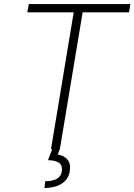

<svg xmlns="http://www.w3.org/2000/svg" viewBox="-20 -748 674 963"><path d="M116.7 -686 124.5 -727.5H633.8L627 -686H394.5L280.3 0H235.8L349.6 -686ZM242.2 -1H280.3L269.5 27.3Q303.2 32.7 319.6 53.7Q335.9 74.7 330.1 110.8Q323.2 150.9 290.8 172.4Q258.3 193.8 203.1 195.3L207 161.1Q244.6 160.6 265.4 148.7Q286.1 136.7 290 111.8Q294.4 83 277.3 69.6Q260.3 56.2 220.7 55.2Z"/></svg>

Font: Inter Tight ExtraLight
Style: Italic
Weight: 250
Italic angle: -9.39999°
Designer: Rasmus Andersson
Foundry: rsms
Version: Version 3.004